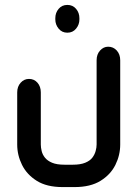

<svg xmlns="http://www.w3.org/2000/svg" viewBox="-20 -586 558 781"><path d="M254 -453Q232 -453 218.5 -469.5Q205 -486 205 -507V-512Q205 -534 218.5 -550Q232 -566 254 -566Q276 -566 289.5 -550Q303 -534 303 -512V-507Q303 -486 289.5 -469.5Q276 -453 254 -453ZM283 175H235Q170 175 129.5 149.5Q89 124 69.5 84.5Q50 45 50 2V-210Q50 -234 64 -249.5Q78 -265 98 -265Q119 -265 132.5 -249.5Q146 -234 146 -210V2Q146 14 149.5 28.5Q153 43 163 55.5Q173 68 192 76Q211 84 243 84H276Q307 84 326.5 76Q346 68 355.5 55.5Q365 43 369 28.5Q373 14 373 2V-341Q373 -365 387 -380.5Q401 -396 420 -396Q441 -396 455 -380.5Q469 -365 469 -341V2Q469 45 449.5 84.5Q430 124 389 149.5Q348 175 283 175Z"/></svg>

Font: Beiruti SemiBold
Style: Regular
Weight: 600
Designer: Arlette Boutros
Foundry: Boutros
Version: Version 1.41